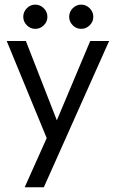

<svg xmlns="http://www.w3.org/2000/svg" viewBox="-20 -584 496 812"><path d="M220.4 -75.1 361.5 -410.5H441.4L165.4 208H84.4L177.5 0L8.4 -410.5H89.5ZM129.4 -564.4Q150 -564.4 165.2 -549.1Q180.5 -533.9 180.5 -512.9Q180.5 -491.9 165.2 -477Q150 -462 129.4 -462Q108.2 -462 93.3 -477.3Q78.4 -492.6 78.4 -512.9Q78.4 -533.6 93.3 -549Q108.2 -564.4 129.4 -564.4ZM323.4 -564.4Q344.1 -564.4 359.3 -549.1Q374.6 -533.9 374.6 -512.9Q374.6 -491.9 359.3 -477Q344.1 -462 323.4 -462Q302.3 -462 287.4 -477.3Q272.5 -492.6 272.5 -512.9Q272.5 -533.6 287.4 -549Q302.3 -564.4 323.4 -564.4Z"/></svg>

Font: League Spartan Extralight
Style: Regular
Weight: 200
Foundry: The League of Moveable Type
Version: Version 2.300; ttfautohint (v1.8.3)